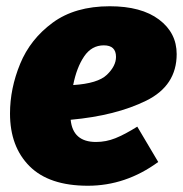

<svg xmlns="http://www.w3.org/2000/svg" viewBox="-20 -574 585 614"><path d="M206 -191Q213 -120 287 -120Q319 -120 349 -132Q379 -144 419 -169L486 -56Q382 20 261 20Q137 20 74.5 -42.5Q12 -105 12 -211Q12 -291 44.5 -370Q77 -449 148.5 -501.5Q220 -554 331 -554Q432 -554 488.5 -511.5Q545 -469 545 -401Q545 -300 447.5 -252Q350 -204 206 -191ZM351 -392Q351 -429 312 -429Q273 -429 249 -393.5Q225 -358 214 -302Q293 -307 322 -335Q351 -363 351 -392Z"/></svg>

Font: FiraGO Heavy
Style: Italic
Weight: 900
Italic angle: -8°
Designer: bBox Type GmbH
Foundry: bBox Type GmbH
Version: Version 1.001